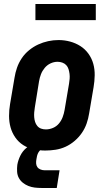

<svg xmlns="http://www.w3.org/2000/svg" viewBox="-20 -740 540 954"><path d="M205 8Q176 8 147.5 2Q119 -4 95.5 -19Q72 -34 56 -57Q40 -80 32.5 -107Q25 -134 25 -164Q25 -194 30 -223L52 -353Q56 -379 64.5 -403.5Q73 -428 88 -450.5Q103 -473 124.5 -490.5Q146 -508 170 -519Q194 -530 219.5 -535.5Q245 -541 271 -541Q300 -541 328 -533.5Q356 -526 379.5 -511Q403 -496 419.5 -473Q436 -450 443.5 -423Q451 -396 450.5 -366Q450 -336 445 -307L423 -177Q419 -151 410.5 -126.5Q402 -102 387 -80Q372 -58 351 -40Q330 -22 306 -11Q282 0 256 4Q230 8 205 8ZM208 -97Q226 -97 243.5 -104.5Q261 -112 273 -126.5Q285 -141 291.5 -158.5Q298 -176 301 -194L323 -324Q325 -336 326 -348.5Q327 -361 325.5 -373Q324 -385 320.5 -396.5Q317 -408 309 -416.5Q301 -425 289.5 -429Q278 -433 266 -433Q248 -433 231 -425Q214 -417 202 -402.5Q190 -388 183.5 -371Q177 -354 174 -336L153 -206Q151 -194 150 -181.5Q149 -169 150 -157Q151 -145 154.5 -134Q158 -123 165.5 -114Q173 -105 184 -101Q195 -97 208 -97ZM187 194Q169 194 152.5 192Q136 190 121 184Q106 178 93.5 168Q81 158 73.5 144Q66 130 65 113Q64 96 66 79Q70 56 81 33.5Q92 11 111 -5Q130 -21 153.5 -27.5Q177 -34 199 -34L194 0Q186 0 179.5 6.5Q173 13 169.5 20Q166 27 164 35Q162 43 161 51Q159 61 159.5 71.5Q160 82 165.5 90Q171 98 181 102Q191 106 201 106H276L262 194ZM156 -640V-720H456V-640Z"/></svg>

Font: Iosevka Curly XBdObl
Style: Regular
Weight: 800
Italic angle: -9°
Monospace: yes
Designer: Belleve Invis
Foundry: Belleve Invis
Version: Version 11.1.0; ttfautohint (v1.8.3)